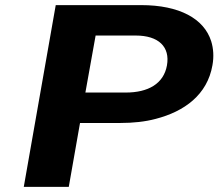

<svg xmlns="http://www.w3.org/2000/svg" viewBox="-20 -731 854 751"><path d="M293 -250H451C501 -250 548 -255 589 -266C701 -295 791 -360 811 -476C817 -509 815 -541 806 -570C778 -658 682 -711 532 -711H198L73 0H249ZM633 -475C620 -403 559 -369 472 -369H314L354 -592H511C600 -592 646 -548 633 -475Z"/></svg>

Font: Asimov
Style: XWidIt
Weight: 500
Designer: Google
Version: Version 2.000980; 2014